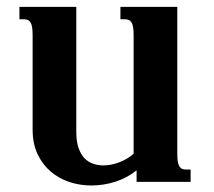

<svg xmlns="http://www.w3.org/2000/svg" viewBox="-20 -539 634 569"><path d="M376 -433.6Q376 -448.7 374.5 -458Q373 -467.3 369.6 -472.7Q366.2 -478 361.3 -480Q356.4 -481.9 350.1 -481.9H336.9V-518.6H505.4V-85Q505.4 -69.8 506.8 -60.5Q508.3 -51.3 511.7 -45.9Q515.1 -40.5 519.8 -38.6Q524.4 -36.6 531.2 -36.6H544.9V0H384.8V-34.2Q356.9 -11.7 322 -0.5Q287.1 10.7 250.5 10.7Q217.3 10.7 186 0.5Q154.8 -9.8 130.6 -30.3Q106.4 -50.8 91.6 -81.8Q76.7 -112.8 76.7 -154.8V-433.6Q76.7 -448.7 75.2 -458Q73.7 -467.3 70.3 -472.7Q66.9 -478 62 -480Q57.1 -481.9 50.8 -481.9H37.6V-518.6H206.1V-147.5Q206.1 -119.1 212.9 -100.1Q219.7 -81.1 230.7 -69.8Q241.7 -58.6 256.1 -53.7Q270.5 -48.8 286.1 -48.8Q309.6 -48.8 334.2 -58.3Q358.9 -67.9 376 -83.5Z"/></svg>

Font: Arian AMU Serif
Style: Bold
Weight: 700
Designer: Ruben Hakobyan (Tarumian)
Foundry: Ruben Hakobyan (Tarumian)
Version: Version 1.002